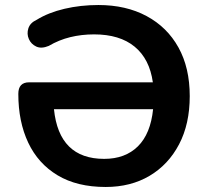

<svg xmlns="http://www.w3.org/2000/svg" viewBox="-20 -735 830 765"><path d="M401 10Q287 10 209.5 -36.5Q132 -83 92.5 -166.5Q53 -250 53 -361Q53 -407 96 -407H589Q576 -500 516.5 -549Q457 -598 355 -598Q305 -598 260 -587Q215 -576 174 -552Q145 -540 124.5 -549.5Q104 -559 95 -579.5Q86 -600 93 -622Q100 -644 126 -656Q173 -685 237 -700Q301 -715 372 -715Q482 -715 564 -671Q646 -627 691 -546Q736 -465 736 -352Q736 -241 693.5 -160Q651 -79 576 -34.5Q501 10 401 10ZM590 -300H195Q215 -102 395 -102Q479 -102 529.5 -152Q580 -202 590 -300Z"/></svg>

Font: Chiron GoRound TC SB
Style: Regular
Weight: 500
Designer: Ryoko NISHIZUKA 西塚涼子 (kana, bopomofo & ideographs); Paul D. Hunt (Latin, Greek & Cyrillic); Sandoll Communications 산돌커뮤니
Foundry: Adobe
Version: Version 1.000;hotconv 1.1.1;makeotfexe 2.6.0